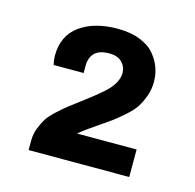

<svg xmlns="http://www.w3.org/2000/svg" viewBox="-65 -867 501 494"><g transform="rotate(15 185.5 -620.5)"><path d="M50.8 -439.9V-464.8Q50.8 -482.4 57.1 -498.8Q63.5 -515.1 70.6 -526.1Q77.6 -537.1 94 -552Q110.4 -566.9 119.1 -573.7Q127.9 -580.6 148.9 -596.2Q196.8 -632.3 210.4 -647Q232.9 -670.9 232.9 -693.8Q232.9 -710 221.4 -721.9Q210 -733.9 187 -733.9Q136.2 -733.9 136.2 -686V-668H56.2Q53.2 -682.6 53.2 -691.9Q53.2 -745.6 91.6 -773.2Q129.9 -800.8 191.9 -800.8Q226.1 -800.8 251.5 -790.8Q276.9 -780.8 290.5 -764.4Q304.2 -748 310.5 -730.2Q316.9 -712.4 316.9 -692.9Q316.9 -672.4 310.1 -653.8Q303.2 -635.3 294.9 -622.6Q286.6 -609.9 269.3 -594.7Q252 -579.6 241.5 -571.8Q231 -564 210 -549.8Q175.3 -526.4 160.2 -513.2H318.8V-439.9Z"/></g></svg>

Font: Archivo
Style: Bold
Weight: 700
Designer: Hector Gatti
Foundry: Omnibus-Type
Version: Version 2.001